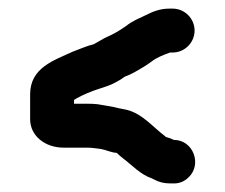

<svg xmlns="http://www.w3.org/2000/svg" viewBox="-20 -484 523 446"><path d="M381 -464H374C351 -464 335 -457 319 -449C301 -440 290 -437 272 -423C256 -412 246 -406 228 -398C221 -395 207 -386 197 -381C183 -378 163 -369 149 -364C106 -344 50 -327 50 -265V-207C50 -169 84 -141 128 -141H184C192 -141 206 -139 214 -138C226 -136 240 -129 251 -129C256 -124 261 -120 266 -116C286 -101 307 -78 332 -70L338 -67C349 -61 361 -58 374 -58H381C395 -57 408 -62 418 -72C450 -102 429 -159 384 -159C378 -162 372 -164 365 -166L363 -168C336 -188 311 -220 274 -229L254 -233C246 -235 238 -237 230 -238L206 -242C197 -243 190 -243 184 -243H152V-252C154 -253 156 -254 157 -255C173 -264 192 -272 211 -278L229 -284C239 -287 260 -298 270 -306C278 -309 285 -312 292 -316C307 -325 316 -329 332 -341C345 -351 359 -356 375 -362H381C409 -362 432 -385 432 -413C432 -441 409 -464 381 -464Z"/></svg>

Font: Electronic
Style: UltBlk
Weight: 500
Version: Version 1.011